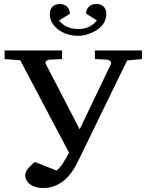

<svg xmlns="http://www.w3.org/2000/svg" viewBox="-20 -922 735 959"><path d="M263 -70 154 -113C147 -108 141 -102 135 -96C123 -84 106 -68 106 -46C106 -39 108 -32 111 -25C123 2 155 17 195 17C216 17 235 14 253 7C308 -14 343 -62 368 -113L615 -620L689 -627V-670H454V-627L515 -624C525 -623 539 -614 534 -602L378 -276L209 -602C202 -615 216 -623 227 -624L290 -627V-670H3V-627L81 -621L325 -159C307 -128 288 -89 261 -69ZM460 -902C431 -902 410 -882 410 -854L464 -820C444 -795 417 -777 370 -777C325 -777 294 -795 275 -820L329 -853C329 -882 309 -902 279 -902C247 -902 229 -883 229 -851C229 -835 233 -820 241 -807C263 -770 312 -743 370 -743C387 -743 404 -746 421 -752C464 -766 511 -797 511 -852C511 -883 493 -902 461 -902Z"/></svg>

Font: Veleka
Style: Regular
Weight: 400
Designer: Stefan Peev, Context Ltd, 2016; SIL International, 1997-2014.
Foundry: Stefan Peev, Context Ltd, 2016
Version: Version 1.000